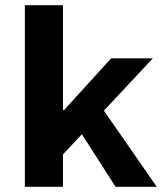

<svg xmlns="http://www.w3.org/2000/svg" viewBox="-20 -721 640 741"><path d="M76 0V-701H223V-296H227L409 -496H570L381 -294L585 0H426L296 -203L223 -125V0Z"/></svg>

Font: Source Code Pro
Style: Bold
Weight: 700
Monospace: yes
Designer: Paul D. Hunt, Teo Tuominen
Foundry: Adobe Systems Incorporated
Version: Version 2.030;PS 1.000;hotconv 16.6.51;makeotf.lib2.5.65220